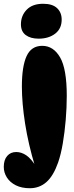

<svg xmlns="http://www.w3.org/2000/svg" viewBox="-96 -790 394 1018"><path d="M62 208Q19 208 -12 192.5Q-43 177 -59.5 151Q-76 125 -76 95Q-76 58 -58 37Q-40 16 -10 16Q18 16 44 34Q70 52 95 93H90Q54 -26 37 -135Q20 -244 20 -331Q20 -438 45 -492.5Q70 -547 128 -547Q187 -547 222.5 -486Q258 -425 258 -282Q258 -220 252.5 -154.5Q247 -89 237 -30Q227 29 212 72Q187 143 150 175.5Q113 208 62 208ZM109 -585Q66 -585 40.5 -604Q15 -623 15 -661Q15 -707 45.5 -738.5Q76 -770 133 -770Q182 -770 206.5 -747Q231 -724 231 -686Q231 -638 196.5 -611.5Q162 -585 109 -585Z"/></svg>

Font: DynaPuff
Style: Bold
Weight: 700
Designer: Toshi Omagari, Jennifer Daniel
Foundry: Google Fonts
Version: Version 2.000